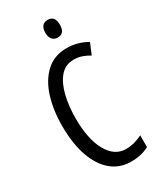

<svg xmlns="http://www.w3.org/2000/svg" viewBox="-229 -993 904 1080"><g transform="rotate(-30 223.0 -453.0)"><path d="M292 -649Q237 -649 203 -608.5Q169 -568 153 -501.5Q137 -435 137 -357Q137 -221 180.5 -143.5Q224 -66 297 -66Q327 -66 353.5 -73.5Q380 -81 404 -93V-17Q356 10 287 10Q214 10 161 -34Q108 -78 79 -160.5Q50 -243 50 -358Q50 -460 76 -543Q102 -626 155.5 -675.5Q209 -725 289 -725Q361 -725 422 -689L392 -618Q370 -632 345 -640.5Q320 -649 292 -649ZM278 -916Q324 -916 324 -858Q324 -801 278 -801Q256 -801 243 -816Q230 -831 230 -858Q230 -916 278 -916Z"/></g></svg>

Font: Noto Sans Khmer ExtraCondensed
Style: Regular
Weight: 400
Width: 2
Designer: Danh Hong and the Monotype Design Team
Foundry: Monotype Imaging Inc.
Version: Version 2.004; ttfautohint (v1.8.4.7-5d5b)